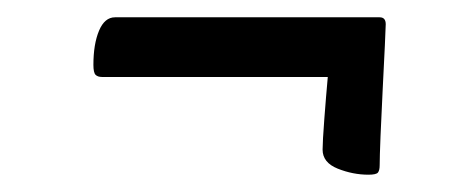

<svg xmlns="http://www.w3.org/2000/svg" viewBox="-20 -376 547 222"><path d="M406 -174Q388 -174 370.5 -181Q353 -188 353 -203Q353 -212 355 -238.5Q357 -265 359 -287H98Q93 -287 90.5 -289.5Q88 -292 88 -301Q88 -325 94.5 -340.5Q101 -356 113 -356H419Q426 -356 426 -348Q426 -345 425 -323.5Q424 -302 422.5 -273Q421 -244 420 -219Q419 -194 419 -185Q419 -179 417 -176.5Q415 -174 406 -174Z"/></svg>

Font: BriemHand
Style: Regular
Weight: 400
Designer: Gunnlaugur SE Briem, Eben Sorkin
Foundry: Sorkin Type
Version: Version 1.001; ttfautohint (v1.8.4.7-5d5b)